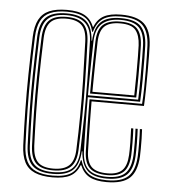

<svg xmlns="http://www.w3.org/2000/svg" viewBox="-47 -649 622 699"><g transform="rotate(5 263.5 -300.0)"><path d="M170.2 6Q130.5 6 105.4 -4.9Q80.2 -15.8 68 -39.2Q55.8 -62.8 54.2 -101Q51.5 -169.5 50.5 -232Q49.5 -294.5 50.5 -359Q51.5 -423.5 54.2 -498Q55.8 -536.8 68.1 -560.5Q80.5 -584.2 105.5 -595.1Q130.5 -606 170.2 -606Q212.2 -606 235.2 -593.1Q258.2 -580.2 268.8 -552.8H270.8Q281.8 -581 304.9 -593.5Q328 -606 368 -606Q426.2 -606 452.4 -581.9Q478.5 -557.8 481 -502Q481.5 -491.2 481.9 -466.4Q482.2 -441.5 482.1 -409.2Q482 -377 481.5 -343.5Q481 -310 479.5 -282H288Q288.2 -253.2 288.6 -222.2Q289 -191.2 289.6 -160.2Q290.2 -129.2 291 -100.2Q292.2 -60.5 310 -43.2Q327.8 -26 368 -26Q405 -26 422 -43.1Q439 -60.2 441 -99.2Q442 -117 441.6 -146.4Q441.2 -175.8 440 -197H448Q449.5 -172.5 449.6 -143.5Q449.8 -114.5 449 -99Q446.8 -56.8 427.9 -38.1Q409 -19.5 368 -19.5Q323.8 -19.5 304 -38.2Q284.2 -57 283 -100Q281.8 -150.2 281 -197.2Q280.2 -244.2 280 -289H472Q474 -314 474.5 -346.4Q475 -378.8 474.8 -410.9Q474.5 -443 474 -467.8Q473.5 -492.5 473 -501.8Q470.8 -551.8 447.8 -575.5Q424.8 -599.2 368 -599.2Q325.8 -599.2 303.1 -584.2Q280.5 -569.2 270.8 -534.8H267.8Q260 -569.5 236.8 -584.5Q213.5 -599.5 170.2 -599.5Q133.2 -599.5 109.9 -589.2Q86.5 -579 75.1 -556.6Q63.8 -534.2 62.2 -497.8Q59.5 -424 58.5 -359.5Q57.5 -295 58.5 -232.4Q59.5 -169.8 62.2 -101.2Q63.8 -65.5 75 -43.2Q86.2 -21 109.6 -10.8Q133 -0.5 170.2 -0.5Q215 -0.5 237.5 -15.5Q260 -30.5 267.8 -65.2H270.8Q280.5 -30.8 303 -15.9Q325.5 -1 368 -0.8Q421.8 -0.5 446 -23.2Q470.2 -46 473 -98.2Q473.8 -113 473.6 -143.8Q473.5 -174.5 472 -197H480Q481 -181.5 481.4 -162.4Q481.8 -143.2 481.6 -125.9Q481.5 -108.5 481 -98Q478 -42.2 451.9 -18.1Q425.8 6 368 6Q328 6 305.2 -6.4Q282.5 -18.8 270.8 -47.2H268.8Q257.8 -18.8 234.9 -6.4Q212 6 170.2 6ZM170.2 -6.8Q118 -6.8 95.1 -29.1Q72.2 -51.5 70.2 -101.5Q67.5 -170.2 66.5 -232.4Q65.5 -294.5 66.5 -358.8Q67.5 -423 70.2 -497.5Q72.2 -548.2 95.2 -570.8Q118.2 -593.2 170.2 -593.2Q218.8 -593.2 242.1 -572.1Q265.5 -551 268.5 -502H270.5Q273.2 -551 296.2 -572.1Q319.2 -593.2 368 -593.2Q421 -593.2 442 -570.4Q463 -547.5 465 -501.2Q465.5 -490.5 466 -455.2Q466.5 -420 466.4 -376.2Q466.2 -332.5 464.2 -296H273Q273 -268 273.4 -235.6Q273.8 -203.2 274.5 -169.4Q275.2 -135.5 276 -103.2Q277.2 -55 298.6 -34.1Q320 -13.2 368 -13.2Q413.2 -13.2 433.9 -33.1Q454.5 -53 457 -98.8Q457.8 -113.8 457.6 -144Q457.5 -174.2 456 -197H464Q465.2 -176.5 465.6 -146Q466 -115.5 465 -98.5Q462.5 -49.5 439.9 -28.1Q417.2 -6.8 368 -6.8Q319.5 -6.8 296.8 -28.1Q274 -49.5 270.5 -98H268.5Q265.5 -49 242.5 -27.9Q219.5 -6.8 170.2 -6.8ZM170.2 -13.2Q220.2 -13.2 241.1 -34.8Q262 -56.2 263.2 -102.8Q265.2 -170.5 266 -229.2Q266.8 -288 266.1 -351.6Q265.5 -415.2 263.2 -497.2Q262 -544.2 238.9 -565.5Q215.8 -586.8 170.2 -586.8Q123 -586.8 101.6 -566Q80.2 -545.2 78.2 -497.2Q75.5 -423.2 74.5 -358.9Q73.5 -294.5 74.5 -232.1Q75.5 -169.8 78.2 -102Q80.2 -54.5 101.5 -33.9Q122.8 -13.2 170.2 -13.2ZM170.2 -19.5Q127 -19.5 107.5 -38.8Q88 -58 86.2 -102.2Q83.8 -164 82.6 -224.5Q81.5 -285 82.4 -351.5Q83.2 -418 86.2 -497.2Q88 -541.8 107.6 -561.1Q127.2 -580.5 170.2 -580.5Q213.5 -580.5 233 -561Q252.5 -541.5 254.2 -496.8Q257.2 -417 258.5 -350.5Q259.8 -284 259.2 -223.8Q258.8 -163.5 256.2 -102.2Q254.5 -58.2 234 -38.9Q213.5 -19.5 170.2 -19.5ZM170.2 -26Q208.8 -26 227.8 -43.6Q246.8 -61.2 248.2 -102.5Q250.8 -167.2 251.2 -228.2Q251.8 -289.2 250.4 -354.5Q249 -419.8 246.2 -496.5Q244.8 -539.8 226.1 -556.9Q207.5 -574 170.2 -574Q131 -574 113.5 -556Q96 -538 94.2 -497Q91.2 -417 90.4 -350.6Q89.5 -284.2 90.6 -224.2Q91.8 -164.2 94.2 -102.5Q96 -62.8 112.9 -44.4Q129.8 -26 170.2 -26ZM273 -303H456.5Q458 -339.5 458.1 -381.1Q458.2 -422.8 457.9 -456.1Q457.5 -489.5 457 -501Q455.2 -546.2 434.9 -566.5Q414.5 -586.8 368 -586.8Q324 -586.8 300.6 -566.2Q277.2 -545.8 276 -500.2Q275.2 -468.5 274.5 -436.1Q273.8 -403.8 273.4 -370.5Q273 -337.2 273 -303ZM280 -310Q280 -337.8 280.4 -370Q280.8 -402.2 281.5 -435.8Q282.2 -469.2 283 -500.2Q284.2 -543.2 304 -561.9Q323.8 -580.5 368 -580.5Q411.2 -580.5 429.2 -561.1Q447.2 -541.8 449 -500.8Q449.5 -490 449.9 -459.4Q450.2 -428.8 450.1 -388.9Q450 -349 448.8 -310ZM288 -317H441Q442 -355.8 442.1 -393.8Q442.2 -431.8 441.9 -460.6Q441.5 -489.5 441 -500.2Q439.2 -536.8 423.9 -555.4Q408.5 -574 368 -574Q328 -574 310.1 -556.8Q292.2 -539.5 291 -500Q290 -465.5 289.4 -434.5Q288.8 -403.5 288.5 -374.6Q288.2 -345.8 288 -317Z"/></g></svg>

Font: Big Shoulders Inline Text Thin
Style: Regular
Weight: 100
Designer: Patric King
Foundry: XO Type Co
Version: Version 2.002